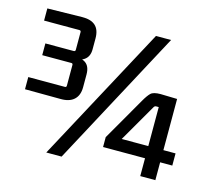

<svg xmlns="http://www.w3.org/2000/svg" viewBox="-95 -760 995 884"><g transform="rotate(15 403.0 -317.5)"><path d="M281 -327Q281 -288 258.5 -267.5Q236 -247 193 -248L25 -249V-307H200Q207 -307 207 -315V-413Q207 -421 200 -421H61V-477H196Q204 -477 204 -485V-569Q204 -577 196 -577H28V-635L192 -638Q235 -639 256.5 -619.5Q278 -600 278 -559V-507Q278 -471 253.5 -455Q229 -439 181 -439L184 -457Q235 -458 258 -442.5Q281 -427 281 -388ZM544 -642H616L268 7H195ZM713 0H641V-89L645 -85H441V-132L559 -337Q575 -365 587.5 -377Q600 -389 634 -389L713 -387V-139L709 -143H771V-85H709L713 -89ZM619 -324 512 -139 507 -143H645L641 -139V-329H627Q623 -329 619 -324Z"/></g></svg>

Font: Gemunu Libre ExtraLight Medium
Style: Regular
Weight: 500
Version: Version 1.100